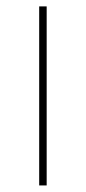

<svg xmlns="http://www.w3.org/2000/svg" viewBox="-20 -565 262 585"><path d="M122.2 0H99.4V-545.5H122.2Z"/></svg>

Font: Linik Sans Thin
Style: Regular
Weight: 100
Designer: Fonts by Rasmus Andersson / Changes by Cristiano Sobral with parts from Marc Monis
Foundry: rsms
Version: Version 3.020; ttfautohint (v1.6)